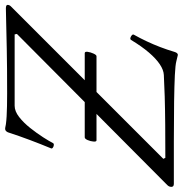

<svg xmlns="http://www.w3.org/2000/svg" viewBox="-26 -712 730 767"><g transform="rotate(-90 339.5 -329.0)"><path d="M503 16 478 10Q463 6 422.5 4Q382 2 316 1Q250 0 158 0H-12Q-24 0 -24 -10Q-24 -19 -17 -26L587 -627L585 -636H300Q278 -636 255 -618Q232 -600 211 -573.5Q190 -547 174 -522Q158 -497 151 -483Q149 -479 143 -479.5Q137 -480 132.5 -483.5Q128 -487 130 -491Q147 -532 163 -574.5Q179 -617 194 -663Q199 -674 208 -674Q210 -674 213 -673.5Q216 -673 226 -671Q240 -669 258 -668Q276 -667 299 -666.5Q322 -666 350 -666Q456 -666 528.5 -667.5Q601 -669 641 -670Q681 -671 689 -671Q703 -671 703 -664Q703 -656 695 -649L88 -42L92 -34Q161 -34 223.5 -34.5Q286 -35 337 -36.5Q388 -38 423 -40Q443 -41 465.5 -56Q488 -71 512.5 -99.5Q537 -128 563 -171Q566 -175 571.5 -173.5Q577 -172 581.5 -168Q586 -164 584 -160Q570 -135 557.5 -108.5Q545 -82 534.5 -54.5Q524 -27 515 3Q511 16 503 16ZM162 -309Q156 -309 157 -321Q158 -333 163 -344.5Q168 -356 174 -356H510Q517 -356 515.5 -344.5Q514 -333 508.5 -321Q503 -309 498 -309Z"/></g></svg>

Font: Junicode VF
Style: Italic
Weight: 400
Italic angle: -11°
Designer: Peter S. Baker
Version: Version 2.209